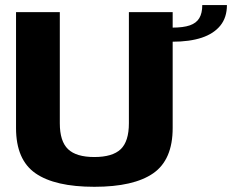

<svg xmlns="http://www.w3.org/2000/svg" viewBox="-20 -722 902 746"><path d="M346.6 3.8Q499.7 3.8 575.3 -48.7Q650.9 -101.2 650.9 -224.6V-674.9H480.8V-243.1Q480.8 -172.6 448.9 -142.2Q416.9 -111.9 346.6 -111.9Q276.3 -111.9 244.4 -142.4Q212.4 -173 212.4 -243.1V-674.9H42.3V-224.6Q42.3 -101.2 117.9 -48.7Q193.6 3.8 346.6 3.8ZM649.6 -614.7V-559.9Q716.7 -559.9 763.8 -575.5Q810.8 -591.2 836.2 -622.7Q861.7 -654.3 861.7 -702.4H765.9Q765.9 -670.8 754.4 -651.6Q743 -632.3 717.6 -623.5Q692.3 -614.7 649.6 -614.7Z"/></svg>

Font: Anybody Thin
Style: Regular
Weight: 100
Designer: Tyler Finck
Foundry: Etcetera Type Company
Version: Version 1.114;gftools[0.9.25]